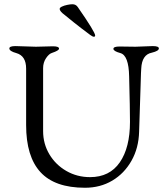

<svg xmlns="http://www.w3.org/2000/svg" viewBox="-20 -870 778 904"><path d="M428 -703Q428 -697 422 -697Q416 -697 404 -706Q361 -738 329 -763.5Q297 -789 274 -808Q261 -820 261 -828Q261 -834 271.5 -839Q282 -844 296.5 -847Q311 -850 321 -850Q337 -850 346 -837Q428 -719 428 -703ZM618 -650 699 -653Q728 -653 728 -642Q728 -630 695 -622Q648 -613 645 -547Q644 -542 642 -467.5Q640 -393 635 -250Q633 -173 599 -113Q565 -53 508.5 -19.5Q452 14 380 14Q238 14 170.5 -59.5Q103 -133 103 -281V-547Q103 -607 57 -620Q24 -629 24 -642Q24 -653 53 -653L149 -650L229 -652Q258 -652 258 -641Q258 -632 225 -621Q211 -617 197 -596.5Q183 -576 183 -549V-253Q183 -193 212.5 -143.5Q242 -94 292.5 -65Q343 -36 404 -36Q496 -36 544 -105.5Q592 -175 592 -296Q592 -327 591 -380.5Q590 -434 588 -511Q586 -609 547 -620Q514 -629 514 -640Q514 -651 543 -651Z"/></svg>

Font: Benne
Style: Regular
Weight: 400
Designer: John-Daniel Harrington
Version: Version 1.001